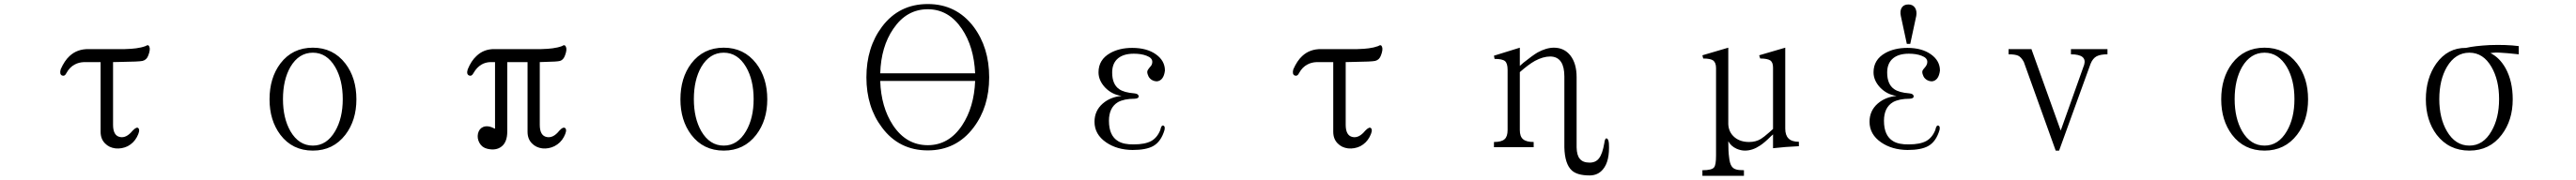

<svg xmlns="http://www.w3.org/2000/svg" viewBox="-20 -717 12540 878"><path d="M389.6 -414.1H469.7V-74.2Q469.7 -39.1 491.2 -17.6Q510.7 2.9 542 6.8Q573.2 9.8 601.6 -3.9Q630.9 -19.5 646.5 -48.8Q663.1 -80.1 654.3 -90.8Q646.5 -101.6 625 -79.1Q594.7 -42 563.5 -48.8Q530.3 -55.7 530.3 -108.4V-414.1L571.3 -415Q656.2 -416 673.8 -419.9Q694.3 -424.8 702.1 -447.3Q712.9 -475.6 707 -489.3Q702.1 -502 688.5 -492.2Q667 -484.4 642.6 -481.4Q623 -478.5 586.9 -477.5H412.1Q355.5 -478.5 318.4 -443.4Q293.9 -420.9 275.4 -378.9Q268.6 -354.5 282.2 -348.6Q295.9 -343.8 303.7 -361.3Q319.3 -389.6 343.8 -402.3Q363.3 -413.1 389.6 -414.1Z M1502.9 -484.4Q1403.3 -484.4 1344.7 -407.2Q1292 -336.9 1292 -232.4Q1292 -129.9 1344.7 -59.6Q1403.3 17.6 1502.9 17.6Q1601.6 17.6 1661.1 -59.6Q1714.8 -129.9 1714.8 -232.4Q1714.8 -336.9 1661.1 -407.2Q1601.6 -484.4 1502.9 -484.4ZM1502.9 -460Q1570.3 -460 1611.3 -390.6Q1648.4 -327.1 1648.4 -233.4Q1648.4 -140.6 1611.3 -77.1Q1570.3 -6.8 1502.9 -6.8Q1434.6 -6.8 1393.6 -77.1Q1357.4 -140.6 1357.4 -233.4Q1357.4 -327.1 1393.6 -390.6Q1434.6 -460 1502.9 -460Z M2366.2 -414.1H2389.6V-88.9Q2355.5 -107.4 2332 -97.7Q2312.5 -89.8 2306.6 -65.4Q2301.8 -42 2313.5 -20.5Q2326.2 2.9 2352.5 8.8Q2394.5 18.6 2420.9 -2Q2449.2 -23.4 2449.2 -76.2V-414.1H2547.9V-74.2Q2547.9 -39.1 2569.3 -17.6Q2588.9 2.9 2620.1 6.8Q2650.4 9.8 2678.7 -3.9Q2709 -19.5 2724.6 -48.8Q2741.2 -80.1 2732.4 -90.8Q2722.7 -101.6 2702.1 -79.1Q2672.9 -42 2640.6 -48.8Q2607.4 -55.7 2607.4 -108.4V-414.1L2634.8 -415Q2692.4 -416 2706.1 -419.9Q2722.7 -424.8 2730.5 -447.3Q2741.2 -475.6 2734.4 -489.3Q2728.5 -502 2715.8 -492.2Q2694.3 -484.4 2669.9 -481.4Q2650.4 -478.5 2614.3 -477.5H2387.7Q2335 -478.5 2298.8 -443.4Q2273.4 -419.9 2256.8 -378.9Q2249 -354.5 2263.7 -348.6Q2276.4 -343.8 2285.2 -361.3Q2300.8 -388.7 2324.2 -402.3Q2342.8 -413.1 2366.2 -414.1Z M3502.9 -484.4Q3403.3 -484.4 3344.7 -407.2Q3292 -336.9 3292 -232.4Q3292 -129.9 3344.7 -59.6Q3403.3 17.6 3502.9 17.6Q3601.6 17.6 3661.1 -59.6Q3714.8 -129.9 3714.8 -232.4Q3714.8 -336.9 3661.1 -407.2Q3601.6 -484.4 3502.9 -484.4ZM3502.9 -460Q3570.3 -460 3611.3 -390.6Q3648.4 -327.1 3648.4 -233.4Q3648.4 -140.6 3611.3 -77.1Q3570.3 -6.8 3502.9 -6.8Q3434.6 -6.8 3393.6 -77.1Q3357.4 -140.6 3357.4 -233.4Q3357.4 -327.1 3393.6 -390.6Q3434.6 -460 3502.9 -460Z M4496.1 -697.3Q4356.4 -697.3 4273.4 -586.9Q4197.3 -485.4 4197.3 -339.8Q4197.3 -195.3 4273.4 -94.7Q4356.4 16.6 4496.1 16.6Q4634.8 16.6 4718.8 -94.7Q4794.9 -195.3 4794.9 -339.8Q4794.9 -485.4 4718.8 -586.9Q4634.8 -697.3 4496.1 -697.3ZM4264.6 -322.3H4726.6Q4721.7 -194.3 4663.1 -105.5Q4598.6 -8.8 4496.1 -8.8Q4391.6 -8.8 4327.1 -105.5Q4268.6 -194.3 4264.6 -322.3ZM4726.6 -359.4H4264.6Q4268.6 -489.3 4328.1 -576.2Q4392.6 -671.9 4496.1 -671.9Q4597.7 -671.9 4662.1 -576.2Q4720.7 -489.3 4726.6 -359.4Z M5501 -261.7Q5451.2 -265.6 5427.7 -282.2Q5393.6 -305.7 5393.6 -363.3Q5393.6 -403.3 5416 -426.8Q5443.4 -455.1 5499 -455.1Q5535.2 -455.1 5560.5 -445.3Q5589.8 -434.6 5588.9 -414.1Q5588.9 -405.3 5584 -397.5Q5581.1 -393.6 5574.2 -385.7Q5567.4 -377 5565.4 -372.1Q5562.5 -362.3 5568.4 -349.6Q5572.3 -336.9 5585 -328.1Q5597.7 -320.3 5611.3 -320.3Q5626 -321.3 5636.7 -334Q5647.5 -347.7 5650.4 -373Q5650.4 -420.9 5606.4 -452.1Q5562.5 -483.4 5491.2 -483.4Q5428.7 -483.4 5383.8 -458Q5327.1 -425.8 5327.1 -364.3Q5327.1 -325.2 5358.4 -291Q5391.6 -255.9 5439.5 -249Q5384.8 -244.1 5347.7 -211.9Q5307.6 -176.8 5307.6 -123Q5307.6 -61.5 5364.3 -22.5Q5417 13.7 5492.2 14.6Q5559.6 14.6 5593.8 -4.9Q5631.8 -26.4 5648.4 -83Q5652.3 -101.6 5642.6 -104.5Q5632.8 -107.4 5627.9 -83Q5613.3 -45.9 5584 -29.3Q5553.7 -12.7 5499 -12.7Q5450.2 -11.7 5422.9 -28.3Q5377.9 -54.7 5377.9 -127.9Q5377.9 -192.4 5421.9 -218.8Q5452.1 -235.4 5502.9 -235.4Q5523.4 -236.3 5522.5 -248Q5521.5 -259.8 5501 -261.7Z M6389.6 -414.1H6469.7V-74.2Q6469.7 -39.1 6491.2 -17.6Q6510.7 2.9 6542 6.8Q6573.2 9.8 6601.6 -3.9Q6630.9 -19.5 6646.5 -48.8Q6663.1 -80.1 6654.3 -90.8Q6646.5 -101.6 6625 -79.1Q6594.7 -42 6563.5 -48.8Q6530.3 -55.7 6530.3 -108.4V-414.1L6571.3 -415Q6656.2 -416 6673.8 -419.9Q6694.3 -424.8 6702.1 -447.3Q6712.9 -475.6 6707 -489.3Q6702.1 -502 6688.5 -492.2Q6667 -484.4 6642.6 -481.4Q6623 -478.5 6586.9 -477.5H6412.1Q6355.5 -478.5 6318.4 -443.4Q6293.9 -420.9 6275.4 -378.9Q6268.6 -354.5 6282.2 -348.6Q6295.9 -343.8 6303.7 -361.3Q6319.3 -389.6 6343.8 -402.3Q6363.3 -413.1 6389.6 -414.1Z M7252 1H7445.3V-24.4Q7409.2 -24.4 7393.6 -38.1Q7377.9 -50.8 7377.9 -83V-365.2Q7419.9 -402.3 7451.2 -419.9Q7491.2 -441.4 7525.4 -441.4Q7561.5 -441.4 7579.1 -414.1Q7594.7 -389.6 7594.7 -343.8V2Q7596.7 83 7630.9 114.3Q7657.2 138.7 7717.8 138.7Q7757.8 138.7 7782.2 109.4Q7816.4 69.3 7811.5 -17.6Q7809.6 -39.1 7800.8 -42Q7792 -43.9 7789.1 -18.6Q7780.3 33.2 7763.7 54.7Q7748 76.2 7717.8 76.2Q7684.6 76.2 7669.9 57.6Q7655.3 41 7654.3 2V-340.8Q7654.3 -407.2 7624 -446.3Q7593.8 -484.4 7543.9 -484.4Q7506.8 -484.4 7463.9 -460.9Q7439.5 -446.3 7395.5 -411.1L7377.9 -395.5V-484.4L7252 -445.3L7254.9 -429.7Q7293 -429.7 7305.7 -418.9Q7318.4 -408.2 7318.4 -376V-83Q7318.4 -50.8 7303.7 -38.1Q7289.1 -24.4 7252 -24.4Z M8266.6 -447.3 8270.5 -431.6Q8305.7 -431.6 8319.3 -421.9Q8333 -411.1 8333 -384.8V42Q8333 88.9 8323.2 99.6Q8312.5 113.3 8266.6 113.3V140.6H8468.8V113.3Q8442.4 113.3 8430.7 109.4Q8416 105.5 8408.2 92.8Q8399.4 79.1 8396.5 49.8Q8392.6 23.4 8392.6 -28.3Q8405.3 -3.9 8433.6 8.8Q8454.1 17.6 8473.6 17.6Q8510.7 17.6 8546.9 -6.8Q8568.4 -20.5 8600.6 -52.7L8610.4 -61.5V5.9Q8648.4 2 8671.9 0Q8697.3 -2 8736.3 -3.9V-25.4Q8701.2 -25.4 8685.5 -42Q8669.9 -57.6 8669.9 -89.8V-484.4L8543 -447.3L8547.9 -431.6Q8583 -431.6 8597.7 -421.9Q8610.4 -412.1 8610.4 -387.7V-87.9L8591.8 -71.3Q8565.4 -47.9 8550.8 -39.1Q8526.4 -24.4 8494.1 -24.4Q8451.2 -24.4 8423.8 -46.9Q8394.5 -71.3 8392.6 -111.3V-484.4Z M9273.4 -261.7Q9223.6 -265.6 9200.2 -282.2Q9166 -305.7 9166 -363.3Q9166 -403.3 9188.5 -426.8Q9215.8 -455.1 9271.5 -455.1Q9307.6 -455.1 9333 -445.3Q9362.3 -434.6 9361.3 -414.1Q9361.3 -405.3 9356.4 -397.5Q9354.5 -393.6 9347.7 -385.7Q9339.8 -377 9337.9 -372.1Q9335 -362.3 9340.8 -349.6Q9344.7 -336.9 9357.4 -328.1Q9370.1 -320.3 9383.8 -320.3Q9398.4 -321.3 9409.2 -334Q9419.9 -347.7 9422.9 -373Q9422.9 -420.9 9378.9 -452.1Q9335 -483.4 9264.6 -483.4Q9201.2 -483.4 9156.2 -458Q9099.6 -425.8 9099.6 -364.3Q9099.6 -325.2 9130.9 -291Q9164.1 -255.9 9211.9 -249Q9157.2 -244.1 9120.1 -211.9Q9080.1 -176.8 9080.1 -123Q9080.1 -61.5 9136.7 -22.5Q9189.5 13.7 9264.6 14.6Q9332 14.6 9366.2 -4.9Q9404.3 -26.4 9420.9 -83Q9424.8 -101.6 9415 -104.5Q9405.3 -107.4 9400.4 -83Q9385.7 -45.9 9356.4 -29.3Q9326.2 -12.7 9271.5 -12.7Q9222.7 -11.7 9195.3 -28.3Q9150.4 -54.7 9150.4 -127.9Q9150.4 -192.4 9194.3 -218.8Q9224.6 -235.4 9275.4 -235.4Q9295.9 -236.3 9294.9 -248Q9293.9 -259.8 9273.4 -261.7ZM9278.3 -502.9 9307.6 -639.6Q9311.5 -663.1 9301.8 -678.7Q9291 -695.3 9269.5 -695.3Q9246.1 -695.3 9236.3 -678.7Q9227.5 -663.1 9232.4 -639.6L9261.7 -502.9Z M9756.8 -477.5V-452.1Q9789.1 -452.1 9803.7 -445.3Q9818.4 -438.5 9831.1 -415L9986.3 17.6H10002.9L10156.2 -406.2Q10167 -432.6 10185.5 -442.4Q10204.1 -452.1 10238.3 -452.1V-477.5H10060.5V-452.1Q10100.6 -452.1 10117.2 -438.5Q10131.8 -425.8 10125 -401.4L10010.7 -80.1L9868.2 -477.5Z M11002.9 -484.4Q10903.3 -484.4 10844.7 -407.2Q10792 -336.9 10792 -232.4Q10792 -129.9 10844.7 -59.6Q10903.3 17.6 11002.9 17.6Q11101.6 17.6 11161.1 -59.6Q11214.8 -129.9 11214.8 -232.4Q11214.8 -336.9 11161.1 -407.2Q11101.6 -484.4 11002.9 -484.4ZM11002.9 -460Q11070.3 -460 11111.3 -390.6Q11148.4 -327.1 11148.4 -233.4Q11148.4 -140.6 11111.3 -77.1Q11070.3 -6.8 11002.9 -6.8Q10934.6 -6.8 10893.6 -77.1Q10857.4 -140.6 10857.4 -233.4Q10857.4 -327.1 10893.6 -390.6Q10934.6 -460 11002.9 -460Z M12102.5 -458Q12125 -461.9 12150.4 -460Q12176.8 -459 12240.2 -452.1V-492.2Q12178.7 -500 12098.6 -497.1Q12025.4 -493.2 11983.4 -483.4Q11894.5 -484.4 11838.9 -407.2Q11788.1 -335 11788.1 -232.4Q11788.1 -129.9 11840.8 -59.6Q11900.4 17.6 12000 17.6Q12098.6 17.6 12157.2 -59.6Q12210.9 -129.9 12210.9 -232.4Q12210.9 -321.3 12175.8 -384.8Q12146.5 -436.5 12102.5 -458ZM12000 -460Q12067.4 -460 12107.4 -390.6Q12144.5 -327.1 12144.5 -233.4Q12144.5 -140.6 12107.4 -77.1Q12067.4 -6.8 12000 -6.8Q11931.6 -6.8 11890.6 -77.1Q11853.5 -140.6 11853.5 -233.4Q11853.5 -327.1 11890.6 -390.6Q11931.6 -460 12000 -460Z"/></svg>

Font: BatangChe
Style: Regular
Weight: 400
Monospace: yes
Version: Version 2.21